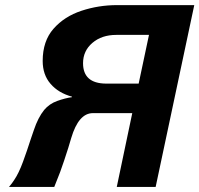

<svg xmlns="http://www.w3.org/2000/svg" viewBox="-20 -742 791 762"><path d="M530.3 -410.2 571.3 -603.5H441.4Q383.8 -603.5 346.7 -571.8Q309.6 -540 309.6 -491.2Q309.6 -411.1 400.4 -410.2ZM597.7 0H443.4L504.9 -293H348.6Q292 -293 262.7 -194.3L251 -155.3Q234.4 -102.5 218.8 -59.6Q214.8 -49.8 211.9 -42Q205.1 -26.4 195.3 0H15.6Q22.5 -7.8 27.3 -14.6Q32.2 -21.5 36.1 -27.3Q54.7 -54.7 71.3 -100.1Q87.9 -145.5 101.6 -188.5Q108.4 -210 114.3 -225.6Q130.9 -275.4 155.3 -305.7Q175.8 -330.1 207 -341.3Q238.3 -352.5 265.6 -356.4V-358.4Q211.9 -373 180.7 -409.2Q149.4 -445.3 149.4 -500Q149.4 -579.1 192.4 -627.9Q235.4 -676.8 303.2 -699.2Q371.1 -721.7 444.3 -721.7H751Z"/></svg>

Font: FreeUniversal
Style: BoldItalic
Weight: 700
Italic angle: -11°
Version: Version 1.001 March 22, 2017